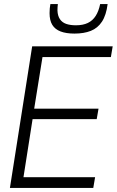

<svg xmlns="http://www.w3.org/2000/svg" viewBox="-20 -929 577 949"><path d="M29 0 139 -700H537L528 -647H190L149 -392H467L458 -340H141L96 -53H450L441 0ZM348 -763Q307 -763 279.5 -773.5Q252 -784 238.5 -806Q225 -828 225 -864Q225 -876 226 -887.5Q227 -899 229 -909H266Q265 -901 264.5 -893.5Q264 -886 264 -877Q265 -851 276 -834.5Q287 -818 307 -811Q327 -804 355 -804Q390 -804 414 -815.5Q438 -827 453 -850.5Q468 -874 475 -909H512Q505 -854 484 -822Q463 -790 429 -776.5Q395 -763 348 -763Z"/></svg>

Font: Georama ExtraCondensed Thin Light
Style: Italic
Weight: 300
Italic angle: -9°
Version: Version 1.001